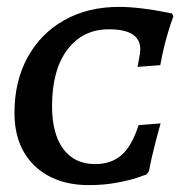

<svg xmlns="http://www.w3.org/2000/svg" viewBox="-20 -528 549 557"><path d="M22 -201Q22 -292 60 -361.5Q98 -431 166.5 -469.5Q235 -508 325 -508Q354 -508 388.5 -504Q423 -500 447.5 -495Q472 -490 479 -489L483 -481Q481 -476 474.5 -456.5Q468 -437 459.5 -405.5Q451 -374 445 -339L379 -334Q380 -340 383.5 -358Q387 -376 387 -385Q387 -443 296 -443Q220 -443 175.5 -384Q131 -325 131 -220Q131 -140 163.5 -96Q196 -52 256 -52Q303 -52 333 -78.5Q363 -105 382 -165L446 -170Q442 -157 430.5 -113Q419 -69 412 -31L405 -22Q400 -20 378 -12.5Q356 -5 319 2Q282 9 238 9Q139 9 80.5 -47Q22 -103 22 -201Z"/></svg>

Font: Alegreya SC Medium
Style: Italic
Weight: 500
Italic angle: -7°
Designer: Juan Pablo del Peral
Foundry: Huerta Tipografica
Version: Version 2.007; ttfautohint (v1.6)